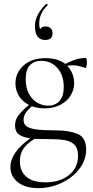

<svg xmlns="http://www.w3.org/2000/svg" viewBox="-20 -694 484 994"><path d="M161 -558Q161 -590 175.5 -617.5Q190 -645 218 -673Q219 -674 221 -674Q224 -674 226 -670.5Q228 -667 226 -666Q183 -626 183 -571Q183 -553 188 -543Q194 -557 216 -557Q233 -557 242.5 -547.5Q252 -538 252 -522Q252 -487 214 -487Q188 -487 174.5 -505Q161 -523 161 -558ZM426 81Q426 134 391 180Q356 226 298.5 253Q241 280 179 280Q111 280 72.5 249.5Q34 219 34 171Q34 95 137 22Q98 17 78 2Q58 -13 58 -44Q58 -74 74.5 -96Q91 -118 130 -151Q97 -167 78.5 -196.5Q60 -226 60 -262Q60 -317 102 -355Q144 -393 216 -393Q280 -393 318 -363Q347 -378 372 -386Q397 -394 425 -394Q427 -394 428.5 -387Q430 -380 430 -373Q430 -361 427.5 -350.5Q425 -340 421 -342Q386 -356 356 -356Q342 -356 328 -353Q346 -335 355 -311.5Q364 -288 364 -264Q364 -230 346 -200Q328 -170 293 -151.5Q258 -133 211 -133Q175 -133 145 -144Q122 -124 112 -108Q102 -92 102 -74Q102 -52 117 -40.5Q132 -29 168.5 -24Q205 -19 272 -19Q338 -19 382 -0.5Q426 18 426 81ZM113 -284Q113 -239 130 -208Q147 -177 173.5 -162Q200 -147 229 -147Q266 -147 288 -171Q310 -195 310 -244Q310 -305 277 -342Q244 -379 194 -379Q156 -379 134.5 -356Q113 -333 113 -284ZM384 112Q384 73 364.5 54.5Q345 36 312.5 31Q280 26 223 26Q178 26 159 25Q122 47 102.5 74Q83 101 83 142Q83 192 116.5 221Q150 250 216 250Q290 250 337 212.5Q384 175 384 112Z"/></svg>

Font: Cormorant Garamond Light
Style: Regular
Weight: 300
Designer: Christian Thalmann (Catharsis Fonts)
Version: Version 3.000